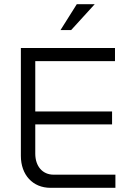

<svg xmlns="http://www.w3.org/2000/svg" viewBox="-20 -900 640 920"><path d="M80 -670V-153C80 -62 137 0 222 0H533V-63H237C184 -63 149 -103 149 -164V-304H517V-366H149V-607H531V-670ZM270 -756H321L434 -880H348Z"/></svg>

Font: LT Wave Mono Light
Style: Regular
Weight: 300
Designer: Daniel Lyons
Version: Version 2.5 (Glyphs App)